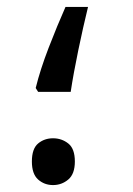

<svg xmlns="http://www.w3.org/2000/svg" viewBox="-20 -520 384 554"><path d="M90 -255H184Q192 -308 206 -375.5Q220 -443 234 -500H169Q145 -446 120.5 -382.5Q96 -319 83 -266ZM133 14Q158 14 177 -2Q196 -18 196 -54Q196 -91 177 -106Q158 -121 133 -121Q108 -121 90 -106Q72 -91 72 -54Q72 -18 90 -2Q108 14 133 14Z"/></svg>

Font: Noto Sans Arabic UI
Style: Regular
Weight: 400
Designer: Nadine Chahine - Monotype Design Team
Foundry: Monotype Imaging Inc.
Version: Version 1.900